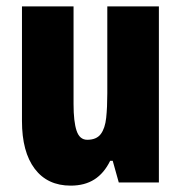

<svg xmlns="http://www.w3.org/2000/svg" viewBox="-20 -573 569 603"><path d="M479 -553V0H353L334 -68H326Q307 -29 276.5 -9.5Q246 10 202 10Q129 10 89 -43Q49 -96 49 -193V-553H211V-246Q211 -191 220.5 -162.5Q230 -134 254 -134Q283 -134 296.5 -152Q310 -170 313.5 -203Q317 -236 317 -280V-553Z"/></svg>

Font: Noto Sans Gujarati UI ExtraCondensed Black
Style: Regular
Weight: 900
Width: 2
Designer: Jelle Bosma - Monotype Design Team, Universal Thirst
Foundry: Monotype Imaging Inc.
Version: Version 2.106; ttfautohint (v1.8.4.7-5d5b)